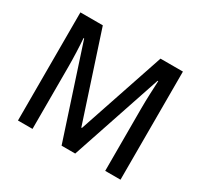

<svg xmlns="http://www.w3.org/2000/svg" viewBox="-149 -906 1148 1098"><g transform="rotate(30 425.0 -357.0)"><path d="M375 0 180 -596H176Q179 -559 181 -507Q183 -455 183 -411V0H87V-714H235L421 -146H425L616 -714H764V0H663V-414Q663 -456 665 -507Q667 -558 669 -596H665L465 0Z"/></g></svg>

Font: Noto Sans Gurmukhi SemiCondensed Medium
Style: Regular
Weight: 500
Width: 4
Designer: Jelle Bosma - Monotype Design Team
Foundry: Monotype Imaging Inc.
Version: Version 2.004; ttfautohint (v1.8.4.7-5d5b)